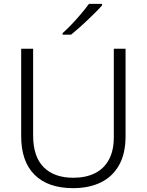

<svg xmlns="http://www.w3.org/2000/svg" viewBox="-20 -967 762 997"><path d="M632 -259Q632 -170 598.5 -110Q565 -50 504 -20Q443 10 359 10Q230 10 160 -59Q90 -128 90 -260V-714H152V-264Q152 -154 206.5 -99Q261 -44 361 -44Q425 -44 472 -67Q519 -90 545 -137Q571 -184 571 -255V-714H632ZM510 -939Q496 -923 476.5 -903.5Q457 -884 435 -863Q413 -842 391 -822.5Q369 -803 349 -787H305V-795Q327 -814 353 -841.5Q379 -869 403 -897.5Q427 -926 442 -947H510Z"/></svg>

Font: Noto Sans Hebrew Thin Light
Style: Regular
Weight: 300
Version: Version 3.001